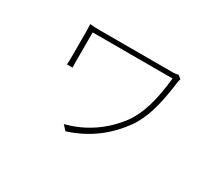

<svg xmlns="http://www.w3.org/2000/svg" viewBox="-106 -761 1212 1060"><g transform="rotate(30 500.0 -231.5)"><path d="M686 -158C739 -232 764 -333 779 -433L781 -443C783 -457 784 -470 786 -484C787 -490 790 -502 792 -506L770 -523C763 -520 750 -518 743 -518H274C247 -518 224 -519 208 -521C209 -506 210 -491 210 -475V-303C210 -295 210 -278 208 -264H244C244 -278 243 -293 243 -303V-488H752C737 -342 707 -241 655 -170C581 -71 480 -1 358 30L386 60C521 17 616 -61 686 -158Z"/></g></svg>

Font: Glow Sans SC Normal ExtraLight
Style: Regular
Weight: 200
Designer: Ryoko NISHIZUKA (kana, bopomofo & ideographs); Paul D. Hunt (Latin, Greek & Cyrillic); Sandoll Communications, Soo-young
Version: Version 0.93